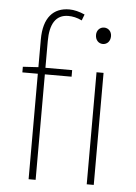

<svg xmlns="http://www.w3.org/2000/svg" viewBox="-53 -775 580 816"><g transform="rotate(5 237.0 -367.0)"><path d="M100 -596V-478L34 -474V-450H100V0H130V-450H244V-478H130V-592C130 -664 154 -706 208 -706C226 -706 246 -702 266 -692L276 -718C254 -728 230 -734 210 -734C142 -734 100 -690 100 -596ZM364 -670C346 -670 332 -656 332 -636C332 -614 346 -600 364 -600C382 -600 396 -614 396 -636C396 -656 382 -670 364 -670ZM348 0H378V-478H348V0Z"/></g></svg>

Font: Assistant ExtraLight
Style: Regular
Weight: 275
Designer: Hebrew By Ben Nathan, Latin by Paul Hunt
Version: Version 2.001;PS 002.001;hotconv 1.0.88;makeotf.lib2.5.64775